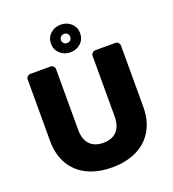

<svg xmlns="http://www.w3.org/2000/svg" viewBox="-163 -1043 1059 1176"><g transform="rotate(-20 367.0 -455.0)"><path d="M63 0ZM671 -673V-274Q671 -184 633 -120Q595 -56 526.5 -23Q458 10 367 10Q275 10 206.5 -23Q138 -56 100.5 -120Q63 -184 63 -274V-673Q63 -684 71 -692Q79 -700 90 -700H221Q232 -700 240 -692Q248 -684 248 -673V-278Q248 -217 278.5 -183.5Q309 -150 367 -150Q425 -150 455.5 -183.5Q486 -217 486 -278V-673Q486 -684 494 -692Q502 -700 513 -700H644Q655 -700 663 -692Q671 -684 671 -673ZM462 -830Q462 -791 434.5 -765.5Q407 -740 367 -740Q327 -740 299.5 -765.5Q272 -791 272 -830Q272 -869 299.5 -894.5Q327 -920 367 -920Q407 -920 434.5 -894.5Q462 -869 462 -830ZM397 -830Q397 -843 388.5 -851.5Q380 -860 367 -860Q354 -860 345.5 -851.5Q337 -843 337 -830Q337 -817 345.5 -808.5Q354 -800 367 -800Q380 -800 388.5 -808.5Q397 -817 397 -830Z"/></g></svg>

Font: Hezaedrus
Style: Bold
Weight: 700
Designer: Hubert & Fischer
Foundry: Hubert & Fischer
Version: Version 1.10;September 3, 2019;FontCreator 11.5.0.2425 64-bi